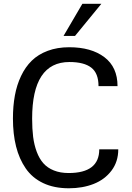

<svg xmlns="http://www.w3.org/2000/svg" viewBox="-20 -987 700 1021"><path d="M503.9 -528.8Q503.9 -597.7 465.3 -627.4Q426.8 -657.2 349.1 -657.2Q150.9 -657.2 150.9 -356Q150.9 -301.8 156.2 -259.3Q161.6 -216.8 175.3 -179.9Q189 -143.1 210.7 -118.7Q232.4 -94.2 266.4 -80.6Q300.3 -66.9 345.2 -66.9Q507.8 -66.9 507.8 -192.9H608.9Q608.9 -127.4 573 -79.8Q537.1 -32.2 478.3 -9Q419.4 14.2 346.2 14.2Q267.6 14.2 209.5 -13.4Q151.4 -41 116.7 -91.6Q82 -142.1 65.4 -208.3Q48.8 -274.4 48.8 -356.9Q48.8 -422.9 59.1 -479Q69.3 -535.2 92 -583Q114.7 -630.9 148.9 -664.3Q183.1 -697.8 233.9 -716.8Q284.7 -735.8 348.1 -735.8Q465.3 -735.8 535.2 -682.9Q605 -629.9 605 -528.8ZM519 -966.8 378.9 -795.9H317.9L418 -966.8Z"/></svg>

Font: Perun
Style: Regular
Weight: 400
Version: Version 1.0000